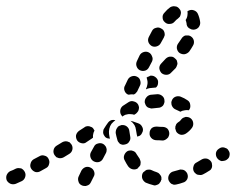

<svg xmlns="http://www.w3.org/2000/svg" viewBox="-36 -586 778 634"><path d="M264 -32Q255 -37 246 -34Q238 -31 233 -23L224 -4Q220 4 223 13Q225 22 234 26Q238 28 242 28Q247 29 251 27Q255 26 259 23Q262 20 264 16L273 -2Q278 -10 275 -19Q272 -28 264 -32ZM486 23Q482 25 478 26Q473 27 469 25Q457 22 445 17Q437 12 434 4Q431 -5 435 -14Q437 -18 441 -20Q444 -23 448 -25Q452 -26 457 -26Q461 -26 465 -24Q473 -20 480 -18Q487 -16 491 -11Q496 -6 497 0Q497 3 497 6Q497 7 497 8Q497 8 496 9Q495 14 492 17Q490 21 486 23ZM583 -11Q582 -15 579 -18Q576 -22 572 -24Q568 -26 563 -26Q559 -27 555 -25Q545 -22 537 -20Q528 -18 523 -10Q518 -2 520 7Q521 11 524 15Q526 18 530 21Q534 23 538 24Q543 24 547 23Q557 21 568 17Q577 15 582 6Q586 -2 583 -11ZM46 -18Q44 -22 41 -25Q38 -28 34 -30Q29 -31 25 -31Q20 -31 16 -29Q7 -24 -2 -21Q-10 -17 -14 -8Q-17 0 -14 9Q-10 17 -1 21Q7 24 16 21Q25 17 36 12Q44 8 47 -1Q50 -10 46 -18ZM664 -34Q665 -39 664 -43Q664 -47 662 -51Q657 -59 648 -62Q639 -64 631 -60Q622 -55 614 -50Q605 -46 603 -37Q600 -28 604 -20Q606 -16 610 -13Q613 -10 617 -9Q622 -8 626 -8Q630 -8 634 -10Q644 -15 653 -21Q657 -23 660 -26Q663 -30 664 -34ZM124 -62Q120 -70 111 -72Q102 -75 94 -70L75 -60Q67 -55 65 -46Q62 -37 67 -29Q72 -21 81 -18Q90 -16 98 -21L116 -31Q124 -35 126 -44Q129 -53 124 -62ZM387 -37Q381 -46 376 -56Q371 -64 374 -73Q377 -82 385 -87Q389 -89 393 -89Q398 -90 402 -88Q406 -87 410 -84Q413 -81 415 -77Q420 -69 425 -62Q427 -58 428 -54Q429 -49 428 -45Q428 -42 427 -40Q426 -38 424 -36Q422 -34 420 -32Q420 -31 420 -31Q419 -31 419 -30Q411 -25 402 -27Q393 -29 387 -37ZM315 -98Q314 -102 311 -105Q308 -109 304 -111Q296 -115 287 -112Q278 -110 274 -101L264 -83Q260 -75 263 -66Q266 -57 274 -53Q282 -49 291 -51Q300 -54 304 -62L314 -81Q316 -85 316 -89Q317 -93 315 -98ZM718 -90Q716 -94 712 -96Q708 -98 704 -99Q700 -100 695 -99Q691 -98 687 -95Q679 -90 677 -81Q676 -71 681 -64Q684 -60 687 -58Q691 -55 696 -54Q700 -54 704 -55Q709 -56 712 -58L713 -59Q721 -64 722 -73Q724 -82 718 -90ZM200 -109Q197 -113 194 -116Q190 -118 186 -119Q181 -120 177 -119Q172 -118 169 -116L151 -105Q143 -100 141 -91Q139 -82 144 -74Q147 -70 150 -67Q154 -65 158 -64Q163 -63 167 -64Q172 -65 175 -67L193 -78Q201 -83 203 -92Q205 -101 200 -109ZM360 -111Q364 -109 369 -108Q373 -108 377 -109Q387 -111 391 -119Q396 -126 394 -135Q392 -145 391 -154Q390 -163 382 -169Q375 -174 365 -173Q361 -172 357 -170Q353 -168 351 -164Q348 -160 347 -156Q346 -152 346 -147Q348 -136 351 -126Q352 -121 354 -118Q357 -114 360 -111ZM268 -129 250 -117Q243 -111 234 -113Q224 -115 219 -122Q214 -130 215 -139Q217 -148 225 -154L242 -165Q245 -168 250 -169Q254 -170 259 -169Q263 -168 267 -166Q271 -164 273 -160Q274 -159 274 -158Q275 -157 276 -155Q272 -148 271 -139Q271 -135 271 -131Q270 -131 269 -130Q268 -129 268 -129ZM465 -163Q462 -160 460 -156Q458 -152 458 -147Q457 -138 463 -131Q469 -124 479 -123Q490 -123 501 -122Q505 -122 509 -124Q513 -126 516 -129Q520 -132 521 -136Q523 -140 523 -145Q523 -154 517 -161Q510 -167 501 -167Q491 -167 482 -168Q477 -168 473 -167Q469 -166 465 -163ZM332 -177Q338 -184 345 -189Q338 -191 331 -189Q324 -186 320 -180Q314 -172 308 -162Q305 -158 305 -154Q304 -149 305 -145Q306 -141 309 -137Q311 -133 315 -131Q318 -129 321 -129Q324 -128 327 -128Q325 -136 324 -144Q323 -152 325 -161Q327 -170 332 -177ZM413 -157Q414 -149 416 -140Q417 -138 417 -135Q419 -135 421 -136Q422 -137 424 -137Q428 -139 431 -143Q433 -146 435 -151Q438 -160 433 -168Q429 -176 420 -179Q411 -182 403 -185Q401 -186 399 -186Q397 -187 395 -187Q395 -187 395 -187Q403 -181 408 -173Q412 -166 413 -157ZM552 -182Q559 -186 562 -191Q565 -195 569 -197Q573 -199 577 -200Q582 -200 586 -199Q590 -198 594 -195Q601 -189 602 -180Q603 -171 598 -164Q590 -153 578 -145Q570 -140 561 -141Q552 -143 546 -151Q546 -152 546 -152Q545 -153 545 -154Q544 -157 543 -161Q542 -163 543 -164Q543 -166 543 -168Q544 -172 546 -176Q549 -180 552 -182ZM369 -236Q379 -243 389 -249Q397 -254 406 -251Q415 -249 420 -241Q422 -237 423 -232Q423 -228 422 -224Q421 -219 418 -216Q415 -212 412 -210Q410 -209 407 -207Q402 -209 396 -209Q387 -210 378 -207Q373 -205 368 -201Q367 -202 367 -203Q366 -203 366 -204Q360 -211 361 -221Q362 -230 369 -236ZM537 -229Q534 -232 532 -236Q530 -240 530 -244Q529 -249 531 -253Q534 -262 542 -266Q551 -270 560 -267Q573 -262 583 -255Q591 -250 592 -241Q594 -231 589 -224Q589 -223 588 -223Q588 -222 588 -222Q581 -223 575 -222Q566 -221 559 -217Q559 -217 558 -217Q558 -217 558 -218Q552 -221 545 -224Q540 -226 537 -229ZM502 -237Q505 -241 506 -245Q508 -249 507 -254Q507 -263 500 -269Q493 -275 484 -275Q472 -274 461 -273Q452 -271 447 -264Q441 -257 442 -247Q443 -243 445 -239Q447 -235 451 -232Q454 -230 459 -229Q463 -227 467 -228Q476 -229 486 -230Q491 -230 495 -232Q499 -234 502 -237ZM377 -304 386 -323Q390 -331 399 -334Q408 -337 416 -333Q425 -329 427 -320Q430 -311 426 -303L417 -284Q415 -281 412 -278Q410 -276 406 -274Q400 -275 393 -274Q391 -274 389 -273Q388 -273 388 -274Q387 -274 386 -274Q378 -278 375 -287Q372 -296 377 -304ZM449 -327Q448 -328 448 -329Q448 -330 449 -330Q449 -330 449 -331Q450 -331 450 -331Q451 -331 451 -332Q456 -333 460 -336Q465 -337 471 -335Q476 -333 480 -329Q487 -322 486 -313Q486 -303 479 -297Q468 -296 458 -295Q452 -294 446 -291V-292Q450 -300 451 -309Q452 -318 449 -327ZM550 -377Q549 -382 548 -386Q546 -390 542 -393Q539 -396 535 -398Q531 -399 526 -399Q522 -399 518 -397Q514 -395 511 -392Q504 -384 497 -377Q490 -370 490 -361Q491 -352 497 -345Q504 -339 513 -339Q523 -339 529 -346Q537 -354 544 -361Q547 -365 548 -369Q550 -373 550 -377ZM426 -354Q435 -350 444 -353Q452 -356 456 -364L466 -383Q470 -392 466 -400Q463 -409 455 -413Q447 -417 438 -414Q429 -411 425 -403L416 -384Q412 -375 415 -367Q418 -358 426 -354ZM594 -466Q593 -466 593 -467Q592 -467 592 -467Q591 -467 590 -468Q588 -468 586 -469Q583 -469 581 -469Q579 -469 577 -469Q572 -468 569 -465Q565 -462 563 -458Q558 -451 552 -442Q547 -435 548 -426Q550 -416 557 -411Q565 -406 574 -407Q583 -409 589 -416Q596 -426 601 -435Q606 -443 604 -452Q602 -461 594 -466ZM465 -434Q473 -430 482 -433Q491 -436 495 -444Q500 -453 505 -462Q507 -466 508 -470Q508 -475 507 -479Q506 -483 503 -487Q500 -490 496 -492Q488 -497 479 -494Q470 -492 466 -484Q461 -475 456 -465Q451 -456 454 -447Q457 -439 465 -434ZM617 -541Q623 -528 625 -513Q626 -504 620 -496Q614 -489 604 -488Q600 -488 596 -489Q591 -491 588 -493Q584 -496 582 -500Q580 -504 580 -509Q579 -515 577 -520Q582 -527 583 -536Q584 -542 583 -549Q584 -549 585 -550Q586 -550 587 -551Q595 -555 604 -552Q613 -549 617 -541ZM508 -513Q515 -506 524 -507Q534 -507 540 -514Q546 -521 552 -525Q555 -528 558 -531Q560 -535 561 -540Q562 -544 561 -548Q560 -553 557 -556Q554 -560 551 -562Q547 -565 542 -565Q538 -566 534 -565Q529 -564 526 -562Q516 -555 507 -544Q500 -537 501 -528Q501 -519 508 -513Z"/></svg>

Font: FRB American Cursive Guidelines Arrows Dashed Extrabold
Style: Bold Italic
Weight: 800
Italic angle: -25°
Version: Version 2.0;Modular Font Editor K font №1